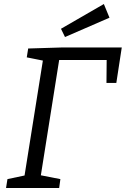

<svg xmlns="http://www.w3.org/2000/svg" viewBox="-20 -934 625 954"><path d="M120 -693 283 -698H585L558 -522H509L510 -636H274L183 -63L280 -44L274 0H10L17 -44L102 -62L193 -633L113 -649ZM524 -846 303 -750 283 -791 496 -914Z"/></svg>

Font: Bitter Pro
Style: Italic
Weight: 400
Italic angle: -9°
Designer: Sol Matas, and Bitter project Authors
Foundry: Sol Matas
Version: Version 1.010